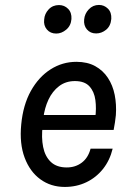

<svg xmlns="http://www.w3.org/2000/svg" viewBox="-20 -745 510 778"><path d="M242.5 12.5Q186 12.5 143.5 -18.5Q101 -49.5 79.8 -106.2Q58.5 -163 66 -240.5Q73.5 -320 105.2 -376.8Q137 -433.5 185 -464Q233 -494.5 289.5 -494.5Q334 -494.5 365.8 -477Q397.5 -459.5 417.2 -429.5Q437 -399.5 444.8 -360.5Q452.5 -321.5 449.5 -278.5Q448 -264.5 445.8 -249Q443.5 -233.5 440.5 -218.5H128.5L153 -235.5Q147 -188 154.8 -149.5Q162.5 -111 186 -88.8Q209.5 -66.5 250.5 -66.5Q285.5 -66.5 311.2 -85.8Q337 -105 347 -142.5H436.5Q425 -95 397.2 -60.2Q369.5 -25.5 329.8 -6.5Q290 12.5 242.5 12.5ZM155.5 -266 136 -279H390.5L366 -267.5Q371 -305.5 366.5 -339.5Q362 -373.5 342.5 -395Q323 -416.5 283.5 -416.5Q246.5 -416.5 219.5 -396Q192.5 -375.5 176.5 -341.5Q160.5 -307.5 155.5 -266ZM208 -609Q184 -609 170 -625.5Q156 -642 159 -666Q160.5 -689 177 -706.8Q193.5 -724.5 219 -724.5Q241 -724.5 256 -709.2Q271 -694 269.5 -668Q267.5 -641 248.5 -625Q229.5 -609 208 -609ZM369.5 -609.5Q346 -609.5 332.2 -625.8Q318.5 -642 321 -666Q323 -689.5 339.8 -707.2Q356.5 -725 381 -725Q402 -725 417.2 -710Q432.5 -695 431 -668.5Q428.5 -639.5 410 -624.5Q391.5 -609.5 369.5 -609.5Z"/></svg>

Font: Karla Medium
Style: Italic
Weight: 500
Italic angle: -8°
Designer: Jonathan Pinhorn
Version: Version 2.001